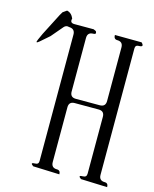

<svg xmlns="http://www.w3.org/2000/svg" viewBox="-134 -887 752 940"><g transform="rotate(15 242.0 -417.0)"><path d="M237.3 -753.9 250 -748Q258.8 -732.4 241.2 -732.4Q211.9 -732.4 211.9 -703.1V-431.6Q211.9 -402.3 241.2 -402.3H362.3Q391.6 -402.3 391.6 -431.6V-703.1Q391.6 -732.4 362.3 -732.4Q344.7 -732.4 344.7 -753.9L480.5 -752.9Q501 -732.4 471.7 -732.4Q454.1 -732.4 454.1 -714.8V-74.2Q454.1 -44.9 483.4 -44.9Q501 -44.9 501 -24.4L367.2 -29.3Q344.7 -44.9 373 -44.9Q391.6 -44.9 391.6 -63.5V-351.6Q391.6 -380.9 362.3 -380.9H241.2Q211.9 -380.9 211.9 -351.6V-74.2Q211.9 -44.9 241.2 -44.9Q258.8 -44.9 258.8 -24.4L125 -29.3Q102.5 -44.9 130.9 -44.9Q148.4 -44.9 148.4 -62.5V-703.1Q148.4 -732.4 118.2 -733.4Q102.5 -738.3 91.8 -725.6L42 -667L-2.9 -627.9Q-24.4 -609.4 -12.7 -635.7L2 -668L58.6 -778.3L68.4 -794.9L87.9 -808.6Q111.3 -803.7 122.1 -777.3Q115.2 -753.9 139.6 -753.9Z"/></g></svg>

Font: B2 Hana
Style: Regular
Weight: 500
Version: 2020-08-05; (max)